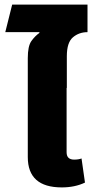

<svg xmlns="http://www.w3.org/2000/svg" viewBox="-20 -806 401 836"><path d="M101 -423H271V-561Q271 -621 297.5 -643.5Q324 -666 361 -666V-786H33L3 -666H151L152 -663Q132 -649 116.5 -627Q101 -605 101 -553ZM249 10Q306 10 350 -11L335 -116Q322 -111 303 -111Q270 -111 270 -143V-517H101V-122Q101 10 249 10Z"/></svg>

Font: Noto Sans Thai UI Extra
Style: Regular
Weight: 800
Designer: Monotype Design Team
Foundry: Monotype Imaging Inc.
Version: Version 1.901